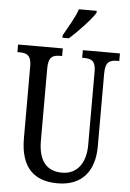

<svg xmlns="http://www.w3.org/2000/svg" viewBox="-62 -976 696 1031"><g transform="rotate(5 286.5 -460.5)"><path d="M246 -784V-771H281C329 -814 397 -886 417 -921V-931H321C306 -886 274 -835 246 -784ZM288 10C419 10 486 -73 486 -206V-601C486 -664 512 -673 550 -673H561V-714H361V-673H371C409 -673 434 -664 434 -605V-208C434 -118 392 -49 307 -49C231 -49 179 -93 179 -210V-601C179 -664 205 -673 243 -673H253V-714H12V-673H23C60 -673 87 -664 87 -605V-216C87 -53 165 10 288 10Z"/></g></svg>

Font: Noto Serif Sinhala ExtraCondensed
Style: Regular
Weight: 400
Width: 2
Designer: Jelle Bosma - Monotype Design Team
Foundry: Monotype Imaging Inc.
Version: Version 2.007